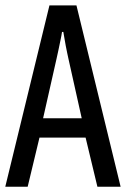

<svg xmlns="http://www.w3.org/2000/svg" viewBox="-20 -707 477 727"><path d="M0 0 167.2 -686.5H269.5L436.7 0H348.8L304.1 -186.1H129.5L84.8 0ZM143.2 -259.3H289.4L239.1 -484.7Q237.1 -493.9 234.4 -506.6Q231.8 -519.2 229 -533.4Q226.3 -547.5 224.1 -561.3Q221.8 -575 219.8 -586.1H214.8Q212.8 -572.1 208.8 -553.6Q204.8 -535.2 201.1 -516.6Q197.5 -497.9 194.1 -484.7Z"/></svg>

Font: Archivo SemiBold ExtraCondensed
Style: Regular
Weight: 600
Width: 2
Version: Version 2.001